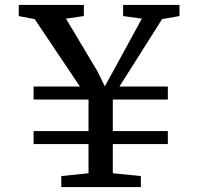

<svg xmlns="http://www.w3.org/2000/svg" viewBox="-20 -763 808 783"><path d="M306 -410 121.5 -685 56.5 -697.5V-743H322V-697.5L249 -687L377 -473L407.5 -411L442.5 -474.5L558.5 -687L482 -697.5V-743H712V-697.5L641 -685L467 -410H664.5V-357H440V-228.5H664.5V-175.5H440V-56.5L554.5 -45V0H230V-45L341 -56.5V-175.5H117V-228.5H341V-357H117V-410Z"/></svg>

Font: Merriweather
Style: Regular
Weight: 400
Designer: Eben Sorkin
Foundry: Eben Sorkin
Version: Version 2.100; ttfautohint (v1.7.19-72a1) -l 8 -r 50 -G 200 